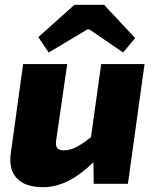

<svg xmlns="http://www.w3.org/2000/svg" viewBox="-20 -763 643 797"><path d="M259 -497 213 -179Q210 -156 218.5 -147.5Q227 -139 244 -139Q273 -139 301 -154.5Q329 -170 372 -205L402 -124Q336 -53 277.5 -19.5Q219 14 159 14Q84 14 49.5 -23.5Q15 -61 25 -128L76 -497ZM580 -497 511 0H369L367 -134L351 -146L400 -497ZM412 -743 541 -605 491 -545 351 -641H343L182 -545L139 -609L289 -743Z"/></svg>

Font: Exo 2 ExtraBold
Style: Italic
Weight: 800
Italic angle: -8°
Designer: Natanael Gama
Foundry: Natanael Gama
Version: Version 2.010